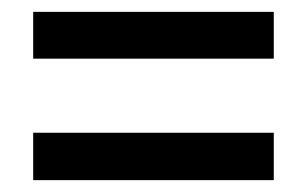

<svg xmlns="http://www.w3.org/2000/svg" viewBox="-20 -514 520 324"><path d="M36 -415H442V-494H36ZM36 -210H442V-290H36Z"/></svg>

Font: Noto Sans Gujarati UI Condensed Medium
Style: Regular
Weight: 500
Width: 3
Designer: Jelle Bosma - Monotype Design Team, Universal Thirst
Foundry: Monotype Imaging Inc.
Version: Version 2.106